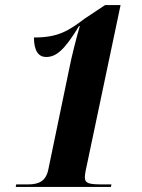

<svg xmlns="http://www.w3.org/2000/svg" viewBox="-20 -738 560 758"><path d="M42 0H418L420 -10H386C333 -10 315 -13 315 -38C315 -52 320 -73 322 -82L456 -718H395L315 -665C249 -615 209 -590 114 -590C114 -536 133 -513 162 -513C201 -513 234 -539 292 -635H295C283 -594 262 -513 253 -465L171 -70C162 -24 135 -10 91 -10H44Z"/></svg>

Font: Noto Serif Display Condensed ExtraBold
Style: Italic
Weight: 800
Width: 3
Italic angle: -12°
Designer: Monotype Design Team
Foundry: Monotype Imaging Inc.
Version: Version 2.009